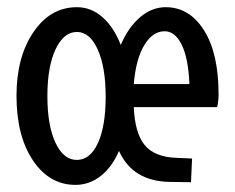

<svg xmlns="http://www.w3.org/2000/svg" viewBox="-20 -500 654 534"><path d="M189.9 14.2Q117.2 14.2 71.5 -54Q25.9 -122.1 25.9 -233.9Q25.9 -341.3 73 -410.6Q120.1 -480 193.8 -480Q233.4 -480 264.9 -452.4Q296.4 -424.8 315.9 -375Q336.9 -424.3 369.6 -452.1Q402.3 -480 440.9 -480Q506.8 -480 547.4 -415.8Q587.9 -351.6 587.9 -237.8Q587.9 -219.7 584 -202.1H352.1Q355 -130.4 382.3 -96.7Q409.7 -63 471.2 -61L514.2 -59.1L511.2 6.8L452.1 5.9Q349.1 4.4 311 -80.1Q291.5 -35.2 260 -10.5Q228.5 14.2 189.9 14.2ZM438 -413.1Q404.8 -413.1 381.3 -374.5Q357.9 -335.9 352.1 -266.1H506.8Q503.9 -337.9 485.4 -375.5Q466.8 -413.1 438 -413.1ZM193.8 -55.2Q230.5 -55.2 252.2 -101.8Q273.9 -148.4 273.9 -231.9Q273.9 -312.5 252 -361.8Q230 -411.1 193.8 -411.1Q157.2 -411.1 134.5 -362.8Q111.8 -314.5 111.8 -232.9Q111.8 -150.9 134.3 -103Q156.7 -55.2 193.8 -55.2Z"/></svg>

Font: IntelOne Mono
Style: Regular
Weight: 400
Designer: Fred Shallcrass
Foundry: Frere-Jones Type LLC
Version: Version 1.200;hotconv 1.1.0;makeotfexe 2.6.0;FJTRelease1.2